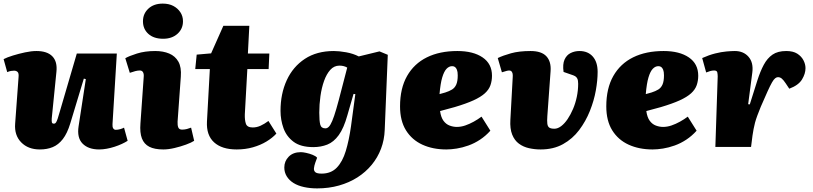

<svg xmlns="http://www.w3.org/2000/svg" viewBox="-26 -815 4507 1065"><path d="M-6 -487Q13 -497 45.5 -507Q78 -517 113 -524.5Q148 -532 176 -532Q236 -532 264.5 -502.5Q293 -473 287 -417L261 -158Q260 -142 262 -135.5Q264 -129 274 -129Q280 -129 284.5 -135.5Q289 -142 294 -157Q299 -172 306 -197L400 -518H622L598 -126Q597 -111 602 -103Q607 -95 616 -95Q628 -95 640.5 -98.5Q653 -102 662 -107L682 -34Q668 -25 649.5 -16.5Q631 -8 609.5 -1Q588 6 566 10Q544 14 524 14Q464 14 432 -18.5Q400 -51 410 -115L450 -376L439 -379L364 -131Q347 -75 322.5 -43.5Q298 -12 266.5 1Q235 14 195 14Q130 14 91.5 -25.5Q53 -65 58 -129L77 -388Q79 -409 71.5 -416Q64 -423 52 -423Q44 -423 35 -421.5Q26 -420 14 -415Z M771 -386Q773 -404 767.5 -414Q762 -424 750 -424Q738 -424 724.5 -420.5Q711 -417 694 -411L669 -492Q689 -504 733.5 -518Q778 -532 835 -532Q879 -532 912.5 -518Q946 -504 963.5 -473Q981 -442 977 -390L959 -140Q958 -120 963 -108Q968 -96 984 -96Q998 -96 1011 -99.5Q1024 -103 1034 -107L1051 -34Q1036 -24 1006 -13Q976 -2 942 6Q908 14 880 14Q831 14 802 -1Q773 -16 761 -47.5Q749 -79 753 -130ZM767 -697Q767 -739 797 -767Q827 -795 877 -795Q911 -795 935.5 -782Q960 -769 974.5 -747Q989 -725 989 -697Q989 -655 958.5 -627.5Q928 -600 879 -600Q827 -600 797 -627Q767 -654 767 -697Z M1065 -512 1145 -519 1213 -672H1357L1349 -518H1468L1464 -432H1346L1332 -181Q1331 -149 1338 -128.5Q1345 -108 1376 -108Q1398 -108 1419 -117.5Q1440 -127 1463 -144L1507 -74Q1485 -50 1452 -30Q1419 -10 1377 2Q1335 14 1287 14Q1205 14 1161.5 -25.5Q1118 -65 1122 -141L1138 -432H1057Z M1945 -293 1935 -294 1901 -176Q1881 -104 1853 -65.5Q1825 -27 1789.5 -13Q1754 1 1712 1Q1642 1 1602.5 -28.5Q1563 -58 1546.5 -104Q1530 -150 1530 -200Q1530 -295 1564.5 -370Q1599 -445 1665 -488.5Q1731 -532 1826 -532Q1855 -532 1894 -525Q1933 -518 1964 -502L2079 -530L2125 -511L2108 -95Q2106 -39 2087.5 10Q2069 59 2035.5 99.5Q2002 140 1956.5 169Q1911 198 1854.5 214Q1798 230 1733 230Q1694 230 1660 222.5Q1626 215 1602 200Q1578 185 1564.5 163Q1551 141 1551 114Q1551 79 1575.5 54Q1600 29 1643 29Q1654 29 1672.5 33Q1691 37 1708.5 44Q1726 51 1733 60L1723 87Q1717 104 1715.5 118Q1714 132 1723 140Q1732 148 1758 148Q1810 148 1842 115Q1874 82 1892 22.5Q1910 -37 1921 -115ZM1779 -103Q1789 -103 1798 -112Q1807 -121 1817 -144.5Q1827 -168 1839.5 -211Q1852 -254 1869 -321L1900 -440Q1892 -445 1881 -448Q1870 -451 1857 -451Q1827 -451 1806 -427.5Q1785 -404 1771.5 -366Q1758 -328 1751.5 -282Q1745 -236 1745 -190Q1745 -144 1750.5 -123.5Q1756 -103 1779 -103Z M2511 -532Q2599 -532 2651 -496.5Q2703 -461 2703 -395Q2703 -367 2694.5 -342.5Q2686 -318 2663.5 -297.5Q2641 -277 2600.5 -258.5Q2560 -240 2496 -221L2415 -199Q2420 -164 2434 -145Q2448 -126 2468 -118.5Q2488 -111 2508 -111Q2531 -111 2554.5 -119Q2578 -127 2601.5 -140Q2625 -153 2645 -168L2694 -90Q2668 -61 2637 -40.5Q2606 -20 2572.5 -8Q2539 4 2507.5 9Q2476 14 2450 14Q2375 14 2317 -12.5Q2259 -39 2226 -92Q2193 -145 2193 -225Q2193 -325 2232 -393.5Q2271 -462 2342 -497Q2413 -532 2511 -532ZM2513 -397Q2513 -417 2508.5 -428Q2504 -439 2497.5 -443.5Q2491 -448 2482 -448Q2465 -448 2451 -433.5Q2437 -419 2427 -385.5Q2417 -352 2412 -293L2444 -302Q2466 -309 2481.5 -318.5Q2497 -328 2505 -346.5Q2513 -365 2513 -397Z M3188 -532Q3235 -532 3262 -501.5Q3289 -471 3289 -416Q3289 -370 3279 -313.5Q3269 -257 3246 -199.5Q3223 -142 3186.5 -93.5Q3150 -45 3097 -15.5Q3044 14 2973 14Q2940 14 2908.5 7Q2877 0 2852.5 -18Q2828 -36 2815 -68.5Q2802 -101 2805 -151L2818 -387Q2819 -399 2817 -408Q2815 -417 2808 -421.5Q2801 -426 2785 -422L2758 -414L2735 -493Q2764 -507 2808.5 -519.5Q2853 -532 2917 -532Q2978 -532 3005 -502.5Q3032 -473 3028 -420L3010 -171Q3008 -144 3010 -128.5Q3012 -113 3021 -107Q3030 -101 3049 -101Q3068 -101 3087 -115.5Q3106 -130 3122.5 -154.5Q3139 -179 3152.5 -210.5Q3166 -242 3173.5 -278Q3181 -314 3181 -350Q3181 -369 3176.5 -378.5Q3172 -388 3164 -392.5Q3156 -397 3143 -401L3100 -416Q3094 -459 3105.5 -484.5Q3117 -510 3139.5 -521Q3162 -532 3188 -532Z M3655 -532Q3743 -532 3795 -496.5Q3847 -461 3847 -395Q3847 -367 3838.5 -342.5Q3830 -318 3807.5 -297.5Q3785 -277 3744.5 -258.5Q3704 -240 3640 -221L3559 -199Q3564 -164 3578 -145Q3592 -126 3612 -118.5Q3632 -111 3652 -111Q3675 -111 3698.5 -119Q3722 -127 3745.5 -140Q3769 -153 3789 -168L3838 -90Q3812 -61 3781 -40.5Q3750 -20 3716.5 -8Q3683 4 3651.5 9Q3620 14 3594 14Q3519 14 3461 -12.5Q3403 -39 3370 -92Q3337 -145 3337 -225Q3337 -325 3376 -393.5Q3415 -462 3486 -497Q3557 -532 3655 -532ZM3657 -397Q3657 -417 3652.5 -428Q3648 -439 3641.5 -443.5Q3635 -448 3626 -448Q3609 -448 3595 -433.5Q3581 -419 3571 -385.5Q3561 -352 3556 -293L3588 -302Q3610 -309 3625.5 -318.5Q3641 -328 3649 -346.5Q3657 -365 3657 -397Z M3955 -391Q3955 -401 3953 -412.5Q3951 -424 3935 -424Q3925 -424 3914 -421Q3903 -418 3891 -413L3869 -493Q3907 -510 3941 -518.5Q3975 -527 4003.5 -529.5Q4032 -532 4050 -532Q4098 -532 4126 -500Q4154 -468 4147 -413L4124 -237L4133 -236L4175 -369Q4191 -419 4210.5 -455.5Q4230 -492 4259 -512Q4288 -532 4335 -532Q4373 -532 4396 -517.5Q4419 -503 4430.5 -481Q4442 -459 4442 -437Q4442 -406 4422.5 -374Q4403 -342 4352 -323L4332 -353Q4320 -371 4310.5 -379Q4301 -387 4289 -387Q4282 -387 4274 -381Q4266 -375 4256 -357.5Q4246 -340 4231.5 -308Q4217 -276 4194 -223Q4183 -196 4175 -174.5Q4167 -153 4162 -134.5Q4157 -116 4154 -99Q4151 -82 4148 -63L4140 0H3942Z"/></svg>

Font: Literata 18pt Black
Style: Italic
Weight: 900
Italic angle: -2°
Designer: Latin by Veronika Burian and Jose Scaglione. Greek by Irene Vlachou. Cyrillic by Vera Evstafieva
Foundry: TypeTogether
Version: Version 3.103;gftools[0.9.29]